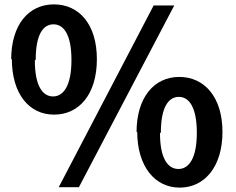

<svg xmlns="http://www.w3.org/2000/svg" viewBox="-20 -790 1078 876"><path d="M34 -522C34 -361 113 -267 227 -267C341 -267 422 -360 422 -520C422 -679 341 -770 226 -770C111 -770 31 -678 31 -518ZM143 -518C143 -635 178 -679 224 -679C270 -679 306 -634 306 -516C306 -398 269 -350 222 -350C175 -350 139 -397 139 -514ZM248 64H340L775 -765H681ZM606 -190C606 -30 687 66 800 66C913 66 995 -29 995 -188C995 -348 912 -439 798 -439C684 -439 603 -347 603 -186ZM714 -186C714 -303 750 -348 796 -348C842 -348 878 -302 878 -184C878 -66 841 -19 794 -19C747 -19 710 -65 710 -182Z"/></svg>

Font: GenEiGothic-pro-Regular
Style: Bold
Weight: 700
Designer: Ryoko NISHIZUKA (kana & ideographs); Paul D. Hunt (Latin, Greek & Cyrillic); Wenlong ZHANG (bopomofo); Sandoll Communica
Foundry: Adobe Systems Incorporated; o_tamon
Version: Version 1.000.140830